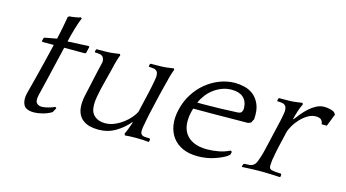

<svg xmlns="http://www.w3.org/2000/svg" viewBox="-73 -881 2088 1158"><g transform="rotate(15 971.5 -302.5)"><path d="M391.3 -413 397.5 -418 406.5 -457 402.4 -461 271 -455C274.1 -468.3 277.5 -482.3 281.2 -497C285 -511.7 288.9 -526 293.2 -540C297.4 -554 301.6 -567.2 305.8 -579.5C310 -591.8 314.1 -602.7 318.3 -612L310.2 -616C304.9 -613.3 296.1 -611 283.6 -609C271.1 -607 262.2 -605.7 256.7 -605L242.4 -604L234.1 -598C230 -574.7 225.7 -550.8 221.1 -526.5C216.4 -502.2 211.4 -478.3 206 -455L130.8 -441L125.9 -437L121.5 -418L124.3 -413H196.3C186.3 -369.7 176.8 -329.7 167.6 -293C158.5 -256.3 150.4 -224 143.2 -196C136.1 -168 130.1 -144.7 125.1 -126C120.1 -107.3 116.9 -95 115.5 -89C108.8 -59.7 110.2 -35.7 119.9 -17C129.6 1.7 151.5 11 185.5 11C200.1 11 217.5 8.5 237.7 3.5C257.8 -1.5 276.8 -9.3 294.6 -20L310.1 -48L302.7 -55C292.1 -49.7 278.8 -44.8 262.8 -40.5C246.8 -36.2 233.2 -34 221.8 -34C208.5 -34 197.8 -38.3 189.9 -47C181.9 -55.7 180.9 -73 186.9 -99C187.8 -103 190.3 -113.3 194.5 -130C198.7 -146.7 204 -168.8 210.4 -196.5C216.8 -224.2 224.3 -256.3 233.1 -293C241.9 -329.7 251.3 -369.7 261.4 -413Z M774.9 -86 777.4 -84C772.7 -69.3 767.5 -55 762 -41C756.4 -27 751.6 -15.7 747.6 -7L751.3 3C772.4 1 795.7 0 821 0C834.3 0 847.9 0.3 861.8 1C875.6 1.7 888.4 2.7 900.1 4L903 0L904.2 -14L901.2 -18C890.5 -18 880.1 -18.5 870 -19.5C859.9 -20.5 852.8 -23.7 848.7 -29C844.8 -32.3 842.7 -37.5 842.3 -44.5C841.9 -51.5 842.8 -62.7 845 -78C846.6 -84.7 847.8 -90.8 848.8 -96.5C849.8 -102.2 850.9 -108.3 852.1 -115C853.3 -121.7 854.8 -129.7 856.6 -139C858.4 -148.3 861 -160.3 864.4 -175L890.3 -287C893.6 -301.7 896.5 -313.5 899 -322.5C901.4 -331.5 903.3 -339.3 904.9 -346C906.4 -352.7 907.9 -358.3 909.3 -363C910.7 -367.7 912 -372.7 913.3 -378L917.2 -395C918.9 -402.3 921 -410 923.5 -418C926 -426 928.4 -433.5 930.7 -440.5C933 -447.5 935.1 -452.3 937 -455L933.1 -464L897 -459C884.5 -457 869.6 -455.8 852.2 -455.5C834.8 -455.2 820.4 -455 809 -455H791L786.4 -452L783.1 -438L786.2 -434C796.9 -434 807 -433.2 816.6 -431.5C826.2 -429.8 833.5 -425 838.3 -417C839.8 -415 841.1 -411.2 842.1 -405.5C843.1 -399.8 843.5 -393.3 843.1 -386C842.2 -379.3 841.3 -373 840.2 -367C839.2 -361 838 -354.3 836.6 -347C835.2 -339.7 833.6 -331.2 831.7 -321.5C829.8 -311.8 827.3 -300 824 -286L794 -156C788.7 -144.7 780.3 -132.2 768.9 -118.5C757.4 -104.8 743.7 -92 728 -80C712.2 -68 694.7 -57.8 675.4 -49.5C656.2 -41.2 636.2 -37 615.5 -37C588.2 -37 566 -44.7 548.8 -60C531.7 -75.3 523.4 -98.7 524 -130C523.8 -143.3 525.2 -159.2 528.5 -177.5C531.7 -195.8 535 -212.3 538.4 -227C540.4 -235.7 543 -246.3 546.3 -259C549.5 -271.7 553 -285 556.5 -299C560.1 -313 563.6 -326.8 567.1 -340.5C570.6 -354.2 573.6 -366.7 576.3 -378L580.2 -395C581.9 -402.3 584 -410 586.5 -418C589 -426 591.4 -433.5 593.7 -440.5C596 -447.5 598.1 -452.3 600 -455L596.1 -464L560 -459C546.8 -457 531.6 -455.8 514.2 -455.5C496.7 -455.2 482.4 -455 471 -455H453L449.3 -452L446.1 -438L448.2 -434C458.9 -434 469 -433.2 478.6 -431.5C488.2 -429.8 495.5 -425.3 500.5 -418C501.9 -415.3 503.6 -411.2 505.6 -405.5C507.6 -399.8 507.8 -393.3 506.1 -386L499.4 -357L489.4 -313.5C485.8 -297.8 482.4 -282.5 479.3 -267.5C476.1 -252.5 473.6 -240.7 471.6 -232C467.8 -212.7 463.5 -193.5 458.8 -174.5C454.1 -155.5 451.4 -137.3 450.7 -120C449.5 -94.7 452.3 -73.7 459.2 -57C466 -40.3 475.7 -27 488.4 -17C501.1 -7 515.8 0.2 532.5 4.5C549.1 8.8 567.1 11 586.5 11C625.8 11 661.1 1.8 692.3 -16.5C723.5 -34.8 751.1 -58 774.9 -86Z M1467.1 -269 1479.6 -293C1482.6 -331.7 1478.8 -362.8 1468.2 -386.5C1457.7 -410.2 1443.9 -428.5 1426.9 -441.5C1409.9 -454.5 1391.1 -463.3 1370.5 -468C1350 -472.7 1331 -475 1313.7 -475C1281 -475 1249.1 -469 1218 -457C1186.9 -445 1158.4 -428.3 1132.5 -407C1106.5 -385.7 1084.1 -360 1065.2 -330C1046.3 -300 1032.6 -266.7 1024.1 -230C1015.8 -194 1014.1 -161.3 1019 -132C1023.9 -102.7 1034.4 -77.3 1050.4 -56C1066.5 -34.7 1087.7 -18.2 1114 -6.5C1140.3 5.2 1171.1 11 1206.5 11C1242.5 11 1276.3 5.8 1308 -4.5C1339.8 -14.8 1365.1 -26.3 1384 -39L1396.5 -50L1400.7 -68L1392.1 -74C1369.5 -62.7 1345.8 -54.8 1321.2 -50.5C1296.5 -46.2 1273.8 -44 1253.2 -44C1217.8 -44 1189 -49.2 1166.7 -59.5C1144.5 -69.8 1127.5 -83.7 1115.8 -101C1104.2 -118.3 1097.3 -138.5 1095.3 -161.5C1093.3 -184.5 1095.2 -208.7 1101 -234L1103.9 -246.5C1104.9 -250.8 1106.3 -255.3 1108 -260H1226C1262.7 -260 1300.1 -260.3 1338.3 -261C1376.4 -261.7 1413.5 -262 1449.5 -262ZM1304.3 -430C1334.9 -430 1358.6 -422.8 1375.3 -408.5C1392 -394.2 1401.1 -374.3 1402.6 -349C1403.1 -345.7 1403.4 -342.3 1403.3 -339C1403.1 -335.7 1402.6 -332 1401.7 -328C1400.5 -322.7 1397.9 -318 1394 -314C1390.1 -310 1383.7 -307.7 1374.9 -307C1337.1 -305 1301.1 -303.5 1266.8 -302.5C1232.6 -301.5 1197.5 -301 1161.5 -301H1122.5C1129.8 -318.3 1139.5 -334.8 1151.4 -350.5C1163.4 -366.2 1177.2 -379.8 1192.9 -391.5C1208.6 -403.2 1225.7 -412.5 1244.3 -419.5C1263 -426.5 1282.9 -430 1304.3 -430Z M1708.7 -354 1706 -355C1709.8 -371.7 1714.6 -389 1720.5 -407C1726.3 -425 1732.8 -441 1740 -455L1736.1 -464L1700 -459C1686.8 -457 1671.6 -455.8 1654.2 -455.5C1636.8 -455.2 1622.4 -455 1611 -455H1593L1588.4 -452L1585.1 -438L1588.2 -434C1598.9 -434 1609 -433.2 1618.6 -431.5C1628.2 -429.8 1635.5 -425 1640.3 -417C1641.8 -415 1643.3 -411.2 1644.6 -405.5C1646 -399.8 1646.5 -393.3 1646.1 -386C1645.2 -379.3 1644.3 -373 1643.2 -367C1642.2 -361 1641 -354.3 1639.6 -347C1638.3 -339.7 1636.5 -331.2 1634.2 -321.5L1626 -286L1597.6 -163C1592.1 -139 1588 -122 1585.4 -112C1582.7 -102 1580.3 -93.7 1578.1 -87L1575 -78C1570.6 -64.7 1566.7 -54.3 1563.3 -47C1560 -39.7 1555.1 -33.7 1548.7 -29C1542.1 -23.7 1533.6 -20.5 1523 -19.5C1512.4 -18.5 1501.8 -18 1491.2 -18L1486.2 -14L1482 0L1482.1 4C1486.7 4 1494 3.7 1503.8 3C1513.6 2.3 1523.9 1.8 1534.7 1.5C1545.4 1.2 1555.6 0.8 1565.4 0.5C1575.1 0.2 1582.3 0 1587 0H1611C1615.7 0 1623.1 0.2 1633.4 0.5C1643.6 0.8 1654.4 1.2 1665.7 1.5C1676.9 1.8 1687.6 2.3 1697.8 3C1708 3.7 1715.4 4 1720.1 4L1723 0L1724 -13L1720.2 -18C1716.2 -18 1710.9 -18.2 1704.3 -18.5C1697.7 -18.8 1691 -19.3 1684.1 -20C1677.3 -20.7 1670.8 -21.7 1664.8 -23C1658.8 -24.3 1654.4 -26.3 1651.7 -29C1647.4 -33.7 1645.5 -40.5 1645.9 -49.5C1646.3 -58.5 1647 -68 1648 -78L1649.1 -87C1650.2 -91.7 1651 -96.2 1651.7 -100.5C1652.4 -104.8 1653.3 -110.2 1654.4 -116.5C1655.5 -122.8 1657 -130.5 1658.7 -139.5C1660.5 -148.5 1663 -160.3 1666.4 -175L1687 -264C1690 -277.3 1696.3 -292.2 1705.7 -308.5C1715.2 -324.8 1726.7 -340.3 1740.5 -355C1754.2 -369.7 1769.2 -381.8 1785.4 -391.5C1801.6 -401.2 1818.1 -406 1834.7 -406C1852.1 -406 1864 -402.2 1870.6 -394.5C1877.1 -386.8 1880.3 -378.3 1880.2 -369H1913.2L1943 -446L1937 -455C1933.1 -461 1924 -465.8 1909.9 -469.5C1895.7 -473.2 1882.7 -475 1870.7 -475C1853.3 -475 1836.9 -471 1821.4 -463C1805.9 -455 1791.4 -445 1778 -433C1764.5 -421 1752 -408 1740.5 -394C1728.9 -380 1718.3 -366.7 1708.7 -354Z"/></g></svg>

Font: Quattrocento
Style: Italic
Weight: 400
Italic angle: -13°
Designer: Pablo Impallari
Foundry: Pablo Impallari, Igino Marini, Branda Gallo
Version: Version 2.000